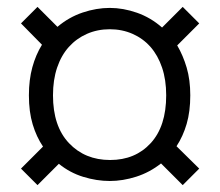

<svg xmlns="http://www.w3.org/2000/svg" viewBox="-20 -617 640 558"><path d="M105 -191Q86 -219 75 -255.5Q64 -292 64 -340Q64 -385 74 -421.5Q84 -458 102 -487L41 -549L89 -597L147 -539Q180 -567 220 -580.5Q260 -594 299 -594Q338 -594 378 -580Q418 -566 451 -537L511 -597L559 -549L495 -485Q512 -456 522.5 -420.5Q533 -385 533 -340Q533 -293 522.5 -257Q512 -221 493 -192L559 -127L511 -79L448 -142Q415 -116 376 -103.5Q337 -91 299 -91Q261 -91 222 -103Q183 -115 151 -141L89 -79L41 -127ZM134 -340Q134 -250 180.5 -201Q227 -152 300 -152Q373 -152 418 -201Q463 -250 463 -340Q463 -385 451 -420.5Q439 -456 417.5 -480.5Q396 -505 365.5 -518.5Q335 -532 299 -532Q263 -532 232.5 -518.5Q202 -505 180 -480.5Q158 -456 146 -420.5Q134 -385 134 -340Z"/></svg>

Font: Carrois Gothic SC
Style: Regular
Weight: 400
Designer: Ralph du Carrois
Foundry: Ralph du Carrois
Version: Version 1.001